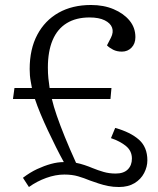

<svg xmlns="http://www.w3.org/2000/svg" viewBox="-20 -736 634 770"><path d="M72 -23Q101 -45 129 -58Q157 -71 184 -78.5Q211 -86 236 -86Q221 -113 204.5 -146Q188 -179 172 -213Q156 -247 142.5 -279.5Q129 -312 120 -339H32L38 -383H108Q106 -395 103.5 -408Q101 -421 100 -433.5Q99 -446 99 -459Q99 -539 129.5 -596.5Q160 -654 215 -685Q270 -716 345 -716Q396 -716 436 -699Q476 -682 499.5 -653.5Q523 -625 523 -587Q523 -561 507.5 -545Q492 -529 469 -529Q449 -529 434 -536.5Q419 -544 409 -554L425 -585Q436 -607 429.5 -625Q423 -643 400 -654.5Q377 -666 339 -666Q285 -666 247.5 -643Q210 -620 191 -575Q172 -530 172 -465Q172 -442 174 -422Q176 -402 179 -383H427L423 -339H188Q195 -309 208 -271.5Q221 -234 240 -187Q259 -140 285 -83Q301 -80 319 -74Q337 -68 351 -62Q373 -53 395.5 -46.5Q418 -40 444 -40Q476 -40 492.5 -56.5Q509 -73 509 -100Q509 -131 485 -150.5Q461 -170 425 -182L442 -223Q503 -206 537 -176Q571 -146 571 -93Q571 -67 558 -42Q545 -17 519.5 -1.5Q494 14 457 14Q434 14 414 10Q394 6 376 0Q358 -6 341 -12Q317 -22 293 -29Q269 -36 238 -36Q203 -36 165.5 -22.5Q128 -9 96 14Z"/></svg>

Font: Literata Light
Style: Italic
Weight: 300
Italic angle: -2°
Designer: Latin by Veronika Burian and Jose Scaglione. Greek by Irene Vlachou. Cyrillic by Vera Evstafieva
Foundry: TypeTogether
Version: Version 3.103;gftools[0.9.29]